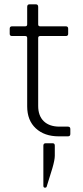

<svg xmlns="http://www.w3.org/2000/svg" viewBox="-20 -632 387 890"><path d="M234 43V90Q234 109 223 147L197 231Q196 238 188.5 238Q181 238 181 229V43Q181 32 192 32H224Q234 32 234 43ZM97 -465H36Q25 -465 25 -475V-499Q25 -510 36 -510H97Q106 -510 106 -519V-600Q106 -612 117 -612H146Q157 -612 157 -600V-519Q157 -510 166 -510H285Q296 -510 296 -499V-475Q296 -465 285 -465H166Q157 -465 157 -456V-141Q157 -95 183 -70Q209 -45 256 -45H295Q306 -45 306 -34V-11Q306 0 295 0H252Q186 0 146 -37Q106 -74 106 -139V-456Q106 -465 97 -465Z"/></svg>

Font: Rajdhani
Style: Regular
Weight: 400
Designer: Satya Rajpurohit, Jyotish Sonowal
Foundry: Indian Type Foundry
Version: Version 1.201 February 1, 2022